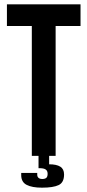

<svg xmlns="http://www.w3.org/2000/svg" viewBox="-20 -720 404 887"><path d="M207 0V39Q241 39 258.5 50Q276 61 276 86Q276 123 251 135Q226 147 174 147Q128 147 103 134Q78 121 78 89V79H152V87Q152 97 158.5 102Q165 107 174 107Q188 107 194 101.5Q200 96 200 83Q200 69 191 63Q182 57 163 57H158V0H127V-600H12V-700H352V-600H237V0Z"/></svg>

Font: kids-team
Style: team
Weight: 400
Designer: Ryoichi Tsunekawa, Thomas Gollenia, Laura Emeder
Foundry: Ryoichi Tsunekawa, Thomas Gollenia, Laura Emeder
Version: Version 2.000